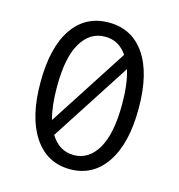

<svg xmlns="http://www.w3.org/2000/svg" viewBox="-103 -762 806 865"><g transform="rotate(15 300.0 -330.0)"><path d="M71 -332Q71 -496 131.5 -584Q192 -672 300 -672Q408 -672 468.5 -584Q529 -496 529 -332Q529 -169 468 -78.5Q407 12 300 12Q193 12 132 -78.5Q71 -169 71 -332ZM403 -549Q365 -606 300 -606Q230 -606 189 -538Q148 -470 148 -332Q148 -243 165 -181ZM452 -332Q452 -427 432 -490L192 -119Q232 -54 300 -54Q370 -54 411 -124Q452 -194 452 -332Z"/></g></svg>

Font: Office Code Pro
Style: Regular
Weight: 400
Designer: Nathan Rutzky & Paul D. Hunt
Foundry: Adobe Systems Incorporated
Version: Version 1.004